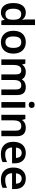

<svg xmlns="http://www.w3.org/2000/svg" viewBox="1742 -2542 810 4335"><g transform="rotate(90 2147.5 -375.0)"><path d="M260 10C341 10 389 -26 420 -71H425L448 0H546V-760H420V-570C420 -536 425 -492 429 -473H423C392 -517 343 -552 263 -552C135 -552 49 -456 49 -270C49 -85 134 10 260 10ZM298 -92C219 -92 177 -153 177 -268C177 -383 219 -449 296 -449C396 -449 426 -385 426 -269V-253C425 -145 391 -92 298 -92Z M1191 -272C1191 -452 1084 -552 934 -552C774 -552 675 -452 675 -272C675 -92 783 10 931 10C1091 10 1191 -92 1191 -272ZM804 -272C804 -387 842 -450 932 -450C1023 -450 1062 -387 1062 -272C1062 -157 1023 -92 933 -92C842 -92 804 -157 804 -272Z M1942 -552C1876 -552 1811 -526 1777 -468H1767C1738 -526 1682 -552 1601 -552C1538 -552 1476 -527 1443 -471H1436L1418 -542H1321V0H1447V-265C1447 -384 1476 -450 1568 -450C1632 -450 1661 -409 1661 -329V0H1787V-282C1787 -391 1821 -450 1909 -450C1972 -450 2001 -409 2001 -329V0H2127V-353C2127 -493 2065 -552 1942 -552Z M2348 -751C2309 -751 2278 -734 2278 -685C2278 -636 2309 -618 2348 -618C2386 -618 2418 -636 2418 -685C2418 -734 2386 -751 2348 -751ZM2411 -542H2285V0H2411Z M2862 -552C2794 -552 2729 -527 2694 -471H2687L2669 -542H2572V0H2698V-265C2698 -384 2729 -450 2830 -450C2899 -450 2930 -409 2930 -328V0H3056V-353C3056 -493 2983 -552 2862 -552Z M3432 -552C3282 -552 3182 -452 3182 -267C3182 -82 3294 10 3453 10C3533 10 3585 -2 3639 -27V-128C3580 -101 3529 -87 3459 -87C3367 -87 3313 -144 3310 -242H3668V-306C3668 -461 3578 -552 3432 -552ZM3432 -459C3509 -459 3545 -405 3546 -330H3313C3320 -415 3364 -459 3432 -459Z M4013 -552C3863 -552 3763 -452 3763 -267C3763 -82 3875 10 4034 10C4114 10 4166 -2 4220 -27V-128C4161 -101 4110 -87 4040 -87C3948 -87 3894 -144 3891 -242H4249V-306C4249 -461 4159 -552 4013 -552ZM4013 -459C4090 -459 4126 -405 4127 -330H3894C3901 -415 3945 -459 4013 -459Z"/></g></svg>

Font: Noto Sans Telugu SemiBold
Style: Regular
Weight: 600
Designer: Jelle Bosma - Monotype Design Team
Foundry: Monotype Imaging Inc.
Version: Version 2.005